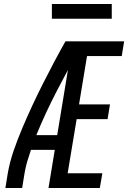

<svg xmlns="http://www.w3.org/2000/svg" viewBox="-20 -942 642 962"><path d="M7 0 19 -74Q29 -131 48.5 -187.5Q68 -244 91.5 -299.5Q115 -355 140.5 -410Q166 -465 193.5 -519.5Q221 -574 249.5 -628Q278 -682 308 -735H344L342 -718L380 -699Q320 -593 264 -485Q208 -377 162 -265H267L255 -191H135Q125 -162 116.5 -133Q108 -104 103 -74L91 0ZM223 0 344 -735H602L590 -661H416L376 -419H531L519 -345H364L319 -74H493L480 0ZM240 -848V-922H540V-848Z"/></svg>

Font: Iosevka Curly Extended
Style: Italic
Weight: 400
Width: 7
Italic angle: -9°
Monospace: yes
Designer: Belleve Invis
Foundry: Belleve Invis
Version: Version 11.1.0; ttfautohint (v1.8.3)